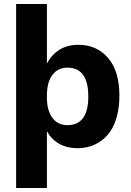

<svg xmlns="http://www.w3.org/2000/svg" viewBox="-20 -735 659 965"><path d="M215.8 -714.8V-415Q237.8 -459 278.1 -484.4Q318.4 -509.8 374 -509.8Q465.8 -509.8 522.9 -444.1Q580.1 -378.4 580.1 -253.9Q580.1 -197.8 568.1 -152.6Q556.2 -107.4 536.4 -77.6Q516.6 -47.9 489.3 -27.8Q461.9 -7.8 431.9 1Q401.9 9.8 369.1 9.8Q316.4 9.8 277.1 -12.7Q237.8 -35.2 215.8 -75.2V210H61V-714.8ZM215.8 -245.1Q215.8 -179.7 243.2 -142.8Q270.5 -106 318.8 -106Q423.8 -106 423.8 -250Q423.8 -395 318.8 -395Q271 -395 243.4 -358.6Q215.8 -322.3 215.8 -254.9Z"/></svg>

Font: Human Sans
Style: Bold
Weight: 700
Designer: Tim Radville
Foundry: Continuum
Version: Version 1.000;FEAKit 1.0